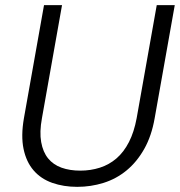

<svg xmlns="http://www.w3.org/2000/svg" viewBox="-20 -719 701 746"><path d="M151 -699H221L143 -260Q133 -206 140 -167Q147 -128 167 -103.5Q187 -79 219 -67.5Q251 -56 292 -56Q332 -56 368 -67.5Q404 -79 432.5 -103.5Q461 -128 481 -167Q501 -206 511 -260L589 -699H659L581 -260Q569 -191 540.5 -140.5Q512 -90 472 -57Q432 -24 382.5 -8.5Q333 7 280 7Q227 7 183 -8.5Q139 -24 110.5 -57Q82 -90 71.5 -140.5Q61 -191 73 -260Z"/></svg>

Font: SVN-Poppins Light
Style: Italic
Weight: 300
Italic angle: -10°
Designer: Ninad Kale (Devanagari), Jonny Pinhorn (Latin)
Foundry: Indian Type Foundry
Version: Version 3.002 2017; ttfautohint (v1.8.3)